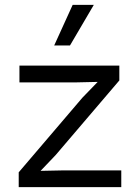

<svg xmlns="http://www.w3.org/2000/svg" viewBox="-20 -770 574 790"><path d="M279 -750H366L268 -583H203ZM57 0V-61L319 -368L382 -433L293 -431H60V-500H471V-439L209 -132L147 -67L244 -69H479V0Z"/></svg>

Font: Work Sans
Style: Regular
Weight: 400
Designer: Wei Huang
Foundry: Wei Huang
Version: Version 1.032;PS 001.032;hotconv 1.0.70;makeotf.lib2.5.58329